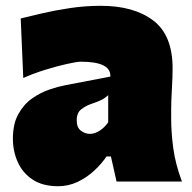

<svg xmlns="http://www.w3.org/2000/svg" viewBox="-20 -625 661 661"><path d="M180.2 16.1Q127 16.1 92.5 -6.6Q58.1 -29.3 41.3 -66.7Q24.4 -104 24.4 -147.5Q24.4 -198.7 43.2 -232.4Q62 -266.1 90.6 -286.1Q119.1 -306.2 149.9 -316.7Q180.7 -327.1 204.1 -331.5L359.9 -361.3Q362.8 -412.6 258.3 -412.6Q245.1 -412.6 211.2 -405Q177.2 -397.5 136 -384.8Q94.7 -372.1 60.1 -356.4L51.3 -561.5Q81.1 -568.8 125 -579.1Q168.9 -589.4 221.2 -597.2Q273.4 -605 327.1 -605Q440.9 -605 507.6 -554.4Q574.2 -503.9 574.2 -390.1Q574.2 -360.4 571.8 -318.8Q569.3 -277.3 569.3 -248V-216.3Q569.3 -168 576.7 -113.8Q584 -59.6 606.4 0H381.3L361.8 -86.4H346.7Q330.1 -61.5 304.7 -37.8Q279.3 -14.2 247.6 1Q215.8 16.1 180.2 16.1ZM290 -164.1Q305.7 -164.1 323 -175Q340.3 -186 352.5 -204.1V-297.4Q344.7 -289.6 333 -283Q321.3 -276.4 293.9 -267.1Q275.9 -261.2 260 -249Q244.1 -236.8 244.1 -210.9Q244.1 -186 258.5 -175Q272.9 -164.1 290 -164.1Z"/></svg>

Font: Pinar-DS3-FD Black
Style: Regular
Weight: 900
Designer: Amin Abedi
Version: Version 3.000